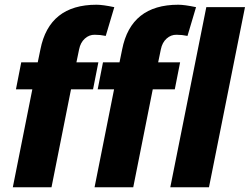

<svg xmlns="http://www.w3.org/2000/svg" viewBox="-20 -792 1056 812"><path d="M380.9 -645Q357.4 -645.5 338.9 -628.9Q320.3 -612.3 314.5 -583L303.2 -528.3H396L373.5 -414.1H280.3L197.8 0H34.2L116.7 -414.1H47.4L69.8 -528.3H139.6L150.9 -583Q188 -772 388.2 -772Q414.6 -772 463.4 -761.7L427.2 -640.1Q404.3 -645 380.9 -645ZM726.6 -645Q703.1 -645.5 684.6 -628.9Q666 -612.3 660.2 -583L648.9 -528.3H741.7L719.2 -414.1H626L543.5 0H379.9L462.4 -414.1H393.1L415.5 -528.3H485.4L496.6 -583Q533.7 -772 733.9 -772Q760.3 -772 809.1 -761.7L772.9 -640.1Q750 -645 726.6 -645ZM863.8 0H700.2L852.5 -761.7H1016.1Z"/></svg>

Font: Roboto-BlackItalic
Style: Italic
Weight: 900
Italic angle: -12°
Designer: Google
Version: Version 1.100141; 2013